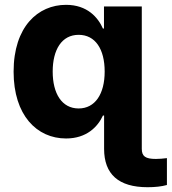

<svg xmlns="http://www.w3.org/2000/svg" viewBox="-20 -573 721 806"><path d="M257.3 8.3C343.8 8.3 390.6 -41 412.1 -87.9H417V51.8C417 158.2 477.5 212.9 599.6 212.9C630.4 212.9 658.2 210 680.7 203.6V90.8C664.6 92.8 649.4 94.2 634.3 94.2C590.3 94.2 575.2 83 575.2 51.8V-545.9H416.5V-453.1H412.1C391.6 -499.5 346.7 -552.7 257.3 -552.7C139.6 -552.7 37.1 -461.4 37.1 -272C37.1 -88.9 134.8 8.3 257.3 8.3ZM310.1 -117.7C239.7 -117.7 201.2 -180.2 201.2 -272.5C201.2 -364.7 239.3 -426.8 310.1 -426.8C379.9 -426.8 419.4 -367.2 419.4 -272.5C419.4 -178.7 379.4 -117.7 310.1 -117.7Z"/></svg>

Font: Raveo
Style: Bold
Weight: 700
Designer: Jakub Foglar, Rasmus Andersson (Inter)
Foundry: Jakubfoglar.com
Version: Version 1.100;Glyphs 3.2.3 (3260)